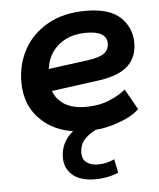

<svg xmlns="http://www.w3.org/2000/svg" viewBox="-47 -451 558 674"><g transform="rotate(-5 232.5 -114.0)"><path d="M263 182Q209 182 182 158Q155 134 155 97Q155 47 192 13Q195 10 199 7Q134 -3 92 -41Q33 -93 33 -180Q33 -243 61.5 -295Q90 -347 145.5 -378.5Q201 -410 280 -410Q363 -410 401.5 -373.5Q440 -337 440 -283Q440 -233 408 -203Q376 -173 307 -163L137 -140Q145 -118 162 -103Q192 -74 252 -74Q298 -74 334 -89Q370 -104 392 -123L433 -50Q414 -32 384 -18.5Q354 -5 319 3Q299 8 279 9Q261 18 247 30Q221 51 221 86Q221 108 236 119.5Q251 131 275 131Q291 131 304.5 128Q318 125 334 118L344 166Q322 175 301.5 178.5Q281 182 263 182ZM133 -218 268 -236Q310 -241 328.5 -253.5Q347 -266 347 -290Q347 -311 329 -322Q311 -333 276 -333Q228 -333 195.5 -314Q163 -295 147 -264Q136 -243 133 -218Z"/></g></svg>

Font: Rokkitt SemiBold SemiBold
Style: Italic
Weight: 600
Italic angle: -9°
Version: Version 3.103